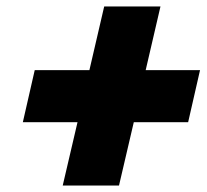

<svg xmlns="http://www.w3.org/2000/svg" viewBox="-20 -655 644 597"><path d="M602 -437 565 -275H396L350 -78H175L221 -275H51L88 -437H258L304 -635H479L433 -437Z"/></svg>

Font: Prodigy Sans Black
Style: Italic
Weight: 900
Italic angle: -13°
Designer: Wei Huang
Foundry: Wei Huang
Version: Version 1.003; ttfautohint (v1.8.3)